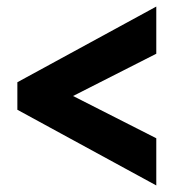

<svg xmlns="http://www.w3.org/2000/svg" viewBox="-20 -615 530 586"><path d="M33 -280 457 -49V-193L203 -322L457 -451V-595L33 -364Z"/></svg>

Font: Noto Sans Devanagari ExtraCondensed Black
Style: Regular
Weight: 900
Width: 2
Designer: Jelle Bosma - Monotype Design Team
Foundry: Monotype Imaging Inc.
Version: Version 2.004